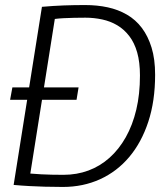

<svg xmlns="http://www.w3.org/2000/svg" viewBox="-20 -730 663 760"><path d="M20 -335 29 -384H291L283 -335ZM229 10Q189 10 157 9Q125 8 96 6.5Q67 5 34 2L146 -703Q192 -707 232.5 -708.5Q273 -710 317 -710Q365 -710 406.5 -701Q448 -692 482.5 -672Q517 -652 541.5 -619.5Q566 -587 580 -541.5Q594 -496 594 -434Q594 -330 567 -248Q540 -166 491.5 -108.5Q443 -51 376 -20.5Q309 10 229 10ZM231 -38Q284 -38 330 -55Q376 -72 413.5 -105.5Q451 -139 478 -187Q505 -235 519.5 -296Q534 -357 534 -431Q534 -484 523 -522.5Q512 -561 491.5 -587.5Q471 -614 444 -630Q417 -646 384.5 -653Q352 -660 318 -660Q296 -660 273.5 -659.5Q251 -659 231.5 -658Q212 -657 197 -655L100 -43Q123 -41 143.5 -40Q164 -39 185 -38.5Q206 -38 231 -38Z"/></svg>

Font: Georama Light
Style: Italic
Weight: 300
Italic angle: -9°
Designer: Jean-Baptiste Levee
Foundry: Production Type
Version: Version 1.001